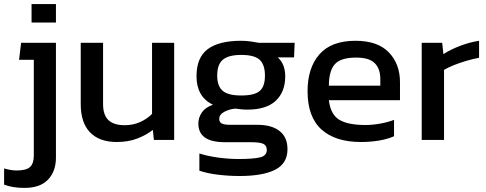

<svg xmlns="http://www.w3.org/2000/svg" viewBox="-28 -683 2374 937"><path d="M126 -573V-663H245V-573ZM91 234Q33 234 -8 218V139Q9 144 24.5 146.5Q40 149 53 149Q100 149 118.5 132Q137 115 137 76V-391H65L75 -474H245V86Q245 153 206.5 193.5Q168 234 91 234Z M542 10Q457 10 411.5 -37Q366 -84 366 -175V-474H475V-175Q475 -122 501 -97Q527 -72 581 -72Q621 -72 655 -87Q689 -102 714 -127V-474H822V0H723L718 -49Q686 -24 642 -7Q598 10 542 10Z M1141 176Q1088 176 1035 169.5Q982 163 945 150V66Q985 79 1037 86Q1089 93 1136 93Q1208 93 1241 85Q1274 77 1274 49Q1274 28 1258 19.5Q1242 11 1197 11H1069Q940 11 940 -80Q940 -109 957 -134Q974 -159 1011 -172Q970 -192 950.5 -227Q931 -262 931 -311Q931 -402 985.5 -443Q1040 -484 1149 -484Q1172 -484 1197 -480.5Q1222 -477 1236 -474H1410L1407 -403H1327Q1346 -387 1355 -363Q1364 -339 1364 -311Q1364 -235 1318 -191.5Q1272 -148 1179 -148Q1163 -148 1149.5 -149.5Q1136 -151 1120 -153Q1090 -150 1066 -137Q1042 -124 1042 -102Q1042 -87 1054 -80.5Q1066 -74 1094 -74H1227Q1298 -74 1336.5 -43.5Q1375 -13 1375 45Q1375 115 1314.5 145.5Q1254 176 1141 176ZM1149 -217Q1214 -217 1239.5 -239Q1265 -261 1265 -314Q1265 -367 1239.5 -391Q1214 -415 1149 -415Q1088 -415 1060 -392Q1032 -369 1032 -314Q1032 -263 1058.5 -240Q1085 -217 1149 -217Z M1733 10Q1609 10 1541 -51Q1473 -112 1473 -238Q1473 -352 1531 -418Q1589 -484 1707 -484Q1815 -484 1869.5 -427.5Q1924 -371 1924 -282V-194H1577Q1585 -125 1627 -99Q1669 -73 1755 -73Q1791 -73 1829 -80Q1867 -87 1895 -98V-18Q1863 -4 1821.5 3Q1780 10 1733 10ZM1577 -265H1828V-298Q1828 -347 1801 -374.5Q1774 -402 1710 -402Q1634 -402 1605.5 -369Q1577 -336 1577 -265Z M2030 0V-474H2130L2136 -419Q2170 -441 2217 -459Q2264 -477 2310 -484V-401Q2282 -396 2249.5 -386.5Q2217 -377 2188 -365.5Q2159 -354 2139 -342V0Z"/></svg>

Font: Kanit
Style: Regular
Weight: 400
Designer: Katatrad Team
Foundry: CadsonDemak
Version: Version 2.000; ttfautohint (v1.8.3)